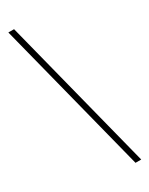

<svg xmlns="http://www.w3.org/2000/svg" viewBox="-265 -897 884 1136"><g transform="rotate(-30 177.5 -329.0)"><path d="M291 193 25 -851H64L330 193Z"/></g></svg>

Font: Noto Sans Tamil UI ExtraLight
Style: Regular
Weight: 200
Designer: Jelle Bosma - Monotype Design Team
Foundry: Monotype Imaging Inc.
Version: Version 2.004; ttfautohint (v1.8.4.7-5d5b)